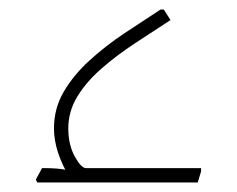

<svg xmlns="http://www.w3.org/2000/svg" viewBox="-20 -382 496 402"><path d="M126 -10Q93 -65 93 -113Q93 -155 113.5 -190Q134 -225 167.5 -255.5Q201 -286 240 -312Q279 -338 316 -362H323L337 -340Q300 -316 262 -291Q224 -266 192.5 -238.5Q161 -211 142 -180Q123 -149 123 -113Q123 -79 136.5 -54.5Q150 -30 160 -30ZM58 0 55 -6 68 -30H74Q100 -30 118 -26.5Q136 -23 136 -23L142 -30H401V-23L394 0Z"/></svg>

Font: Fustat ExtraLight
Style: Regular
Weight: 250
Designer: Mohamed Gaber, Khaled Hosny, Laura Garcia Mut
Foundry: Kief Type Foundry, Alif Type Foundry, Hard Type Foundry
Version: Version 1.007